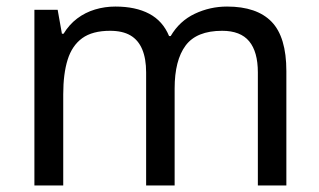

<svg xmlns="http://www.w3.org/2000/svg" viewBox="-20 -566 975 586"><path d="M673 -546Q764 -546 809 -499.5Q854 -453 854 -349V0H767V-345Q767 -408 740.5 -440Q714 -472 658 -472Q580 -472 546.5 -427Q513 -382 513 -296V0H426V-345Q426 -387 414 -415.5Q402 -444 378 -458Q354 -472 316 -472Q262 -472 231 -449.5Q200 -427 186.5 -384Q173 -341 173 -278V0H85V-536H156L169 -463H174Q191 -491 215.5 -509.5Q240 -528 270 -537Q300 -546 332 -546Q394 -546 435.5 -524Q477 -502 496 -456H501Q528 -502 574.5 -524Q621 -546 673 -546Z"/></svg>

Font: umalayalam85
Style: Book
Weight: 400
Designer: Jelle Bosma - Monotype Design Team
Foundry: Monotype Imaging Inc.
Version: Version 2.003